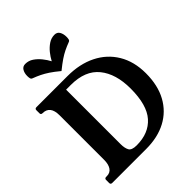

<svg xmlns="http://www.w3.org/2000/svg" viewBox="-244 -1040 1182 1182"><g transform="rotate(-45 347.5 -448.5)"><path d="M311 -660Q416 -660 495.5 -620.5Q575 -581 619.5 -507Q664 -433 664 -331Q664 -226 623.5 -152Q583 -78 509.5 -39Q436 0 335 0H40Q26 0 26 -13V-40Q26 -53 40 -53H46Q75 -53 90 -75Q105 -97 105 -136V-524Q105 -607 40 -607Q26 -607 26 -620V-647Q26 -660 40 -660ZM245 -132Q245 -98 256 -77.5Q267 -57 310 -57Q415 -57 473 -122.5Q531 -188 531 -331Q531 -459 471 -533Q411 -607 286 -607H245ZM306 -793Q319 -818 338 -841.5Q357 -865 381 -881Q405 -897 433 -897Q456 -897 466.5 -879Q477 -861 477 -835Q477 -824 475 -815Q473 -806 465 -803Q436 -792 413.5 -781Q391 -770 366.5 -753.5Q342 -737 306 -708Q271 -737 246 -753.5Q221 -770 198.5 -781Q176 -792 147 -803Q139 -806 137 -815Q135 -824 135 -835Q135 -861 146 -879Q157 -897 179 -897Q208 -897 231.5 -881Q255 -865 274 -841.5Q293 -818 306 -793Z"/></g></svg>

Font: Young Serif
Style: Regular
Weight: 400
Designer: Bastien Sozeau
Foundry: NBR — Bastien Sozeau
Version: Version 3.004; ttfautohint (v1.8.4.7-5d5b);gftools[0.9.33]